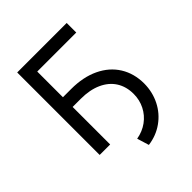

<svg xmlns="http://www.w3.org/2000/svg" viewBox="-187 -638 873 873"><g transform="rotate(-45 249.0 -202.0)"><path d="M389.6 -468.8H138.7V-303.7H191.4Q268.6 -303.7 325.7 -276.6Q382.8 -249.5 413.6 -200.2Q444.3 -150.9 444.3 -85.9Q443.8 -31.7 420.7 14.2Q397.5 60.1 356 89.6Q314.5 119.1 261.7 126L244.1 68.4Q283.7 61.5 313.7 39.6Q343.8 17.6 360.4 -15.4Q377 -48.3 377 -86.9Q377 -133.8 355 -168.5Q333 -203.1 291 -222.2Q249 -241.2 191.4 -241.2H138.7V0H71.3V-530.3H389.6Z"/></g></svg>

Font: Pretendard JP Light
Style: Regular
Weight: 300
Designer: Base glyphs from Inter by Rasmus Andersson; Hangeul glyphs from Noto Sans CJK(Source Han Sans) by Jang Soo-young and Kan
Foundry: Kil Hyung-jin
Version: Version 1.309